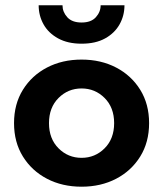

<svg xmlns="http://www.w3.org/2000/svg" viewBox="-20 -695 616 725"><path d="M126 -675H216Q216 -650 234 -630Q252 -610 288 -610Q324 -610 342 -630Q360 -650 360 -675H450Q450 -636 431.5 -603Q413 -570 377 -550Q341 -530 288 -530Q236 -530 199.5 -550Q163 -570 144.5 -603Q126 -636 126 -675ZM33 -230Q33 -302 66.5 -356Q100 -410 157.5 -440Q215 -470 288 -470Q361 -470 418.5 -440Q476 -410 509.5 -356Q543 -302 543 -230Q543 -158 509.5 -104Q476 -50 418.5 -20Q361 10 288 10Q215 10 157.5 -20Q100 -50 66.5 -104Q33 -158 33 -230ZM165 -230Q165 -171 201 -135Q237 -99 288 -99Q339 -99 375 -135Q411 -171 411 -230Q411 -289 375 -325Q339 -361 288 -361Q237 -361 201 -325Q165 -289 165 -230Z"/></svg>

Font: Jost* Semi
Style: Regular
Weight: 600
Version: Version 3.7